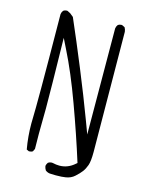

<svg xmlns="http://www.w3.org/2000/svg" viewBox="-122 -836 745 973"><g transform="rotate(15 250.0 -349.5)"><path d="M236.3 61Q255.9 62 267.1 62Q300.8 62 319.3 58.6Q346.7 54.2 364.7 37.6Q384.8 19.5 396 4.6Q407.2 -10.3 414.8 -31.7Q422.4 -53.2 422.4 -101.6L417.5 -731.4Q416 -743.7 410.2 -753.4L396 -760.3Q394.5 -760.7 391.1 -760.7Q387.7 -760.7 382.8 -759.3Q377.9 -757.8 373.5 -754.4Q367.2 -746.1 365.7 -735.4L368.2 -179.2L342.3 -248.5Q299.3 -363.3 245.6 -494.1Q191.9 -625 143.6 -735.8L125.5 -750.5L109.9 -758.3Q108.4 -758.8 107.4 -758.8Q95.2 -758.8 87.4 -752.4Q81.1 -744.1 79.6 -733.4Q82 -470.2 82 -346.7Q82 -223.1 80.6 -186Q80.1 -172.9 80.1 -159.7Q80.1 -91.8 91.8 -26.4L103 -21Q104.5 -20.5 105.5 -20.5Q116.7 -20.5 124.5 -25.9L131.3 -40Q130.4 -79.1 130.4 -118.7Q130.4 -158.2 131.1 -188.2Q131.8 -218.3 131.8 -251Q131.8 -349.6 126.5 -621.6L152.3 -569.3Q205.6 -463.4 260 -314.5Q314.5 -165.5 357.9 -26.9L351.6 -21.5Q316.4 9.8 272 9.8Q255.4 9.8 236.8 5.4Q234.9 4.9 231.2 4.9Q227.5 4.9 222.4 6.3Q217.3 7.8 212.4 11.2Q206.5 19 204.6 29.3Q206.5 41.5 212.9 51.3Q223.6 59.6 236.3 61Z"/></g></svg>

Font: NaikaiFont
Style: ExtraLight
Weight: 200
Version: Version 1.89